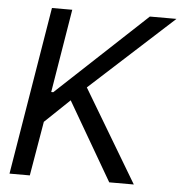

<svg xmlns="http://www.w3.org/2000/svg" viewBox="-52 -778 783 828"><g transform="rotate(5 339.5 -364.0)"><path d="M19.5 0 139.6 -727.5H227.5L168 -366.2H176.8L563.5 -727.5H678.7L319.3 -399.4L557.6 0H451.2L254.9 -337.9L147.5 -235.4L107.4 0Z"/></g></svg>

Font: Inter Tight
Style: Italic
Weight: 400
Italic angle: -9.39999°
Designer: Rasmus Andersson
Foundry: rsms
Version: Version 3.002